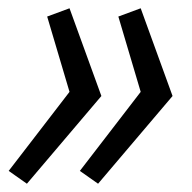

<svg xmlns="http://www.w3.org/2000/svg" viewBox="-20 -516 464 464"><path d="M45 -72 1 -103 148 -294 94 -476 148 -496 225 -284ZM217 -72 173 -103 320 -294 266 -476 320 -496 397 -284Z"/></svg>

Font: Ubuntu Sans Condensed
Style: Italic
Weight: 400
Width: 3
Italic angle: -13.5°
Designer: Dalton Maag Ltd
Foundry: Dalton Maag Ltd
Version: Version 1.006; ttfautohint (v1.8.4.7-5d5b)